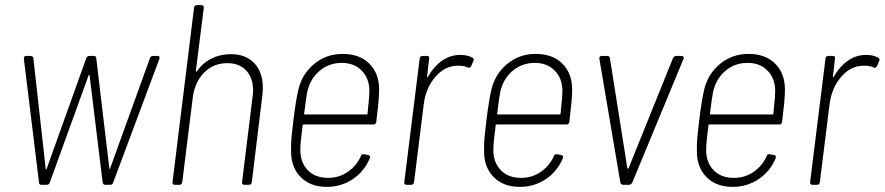

<svg xmlns="http://www.w3.org/2000/svg" viewBox="-20 -720 3447 748"><path d="M132 -9 73 -491V-493Q73 -502 82 -502H100Q104 -502 107 -499.5Q110 -497 110 -493L158 -63Q159 -60 160 -60Q161 -60 162 -63L316 -493Q317 -497 320 -499.5Q323 -502 327 -502H346Q355 -502 355 -493L406 -64Q406 -61 407 -61Q408 -61 409 -64L564 -493Q567 -502 576 -502H594Q604 -502 601 -491L421 -9Q418 0 409 0H390Q382 0 380 -9L329 -426Q328 -429 327 -429Q326 -429 325 -426L174 -9Q171 0 162 0H142Q132 0 132 -9Z M1004 -377Q1004 -368 1002 -348L961 -10Q959 0 950 0H931Q927 0 924.5 -3Q922 -6 923 -10L964 -343Q966 -359 966 -367Q966 -417 939 -445.5Q912 -474 866 -474Q812 -474 775.5 -437.5Q739 -401 731 -340L690 -10Q688 0 679 0H661Q652 0 652 -10L736 -690Q738 -700 747 -700H765Q774 -700 774 -690L743 -444Q743 -441 744.5 -440.5Q746 -440 747 -442Q770 -475 804 -492Q838 -509 879 -509Q937 -509 970.5 -474Q1004 -439 1004 -377Z M1386 -112Q1389 -121 1398 -119L1415 -116Q1424 -114 1421 -104Q1400 -53 1355 -22.5Q1310 8 1253 8Q1189 8 1151.5 -30Q1114 -68 1114 -129Q1113 -162 1117.5 -202.5Q1122 -243 1123 -251Q1133 -332 1142 -369Q1156 -431 1203.5 -470.5Q1251 -510 1315 -510Q1381 -510 1419 -472Q1457 -434 1457 -371Q1457 -337 1449 -273L1446 -245Q1444 -235 1435 -235H1163Q1159 -235 1159 -231Q1150 -164 1150 -136Q1150 -87 1179 -57Q1208 -27 1258 -27Q1301 -27 1335 -50.5Q1369 -74 1386 -112ZM1177 -362Q1173 -344 1165 -278Q1164 -274 1168 -274H1408Q1412 -274 1412 -278L1414 -300Q1419 -342 1419 -366Q1419 -414 1389.5 -444.5Q1360 -475 1312 -475Q1261 -475 1224.5 -443.5Q1188 -412 1177 -362Z M1819 -496 1823 -494Q1827 -490 1825 -484L1823 -480L1816 -463Q1811 -453 1803 -457Q1786 -465 1761 -464Q1712 -463 1675.5 -420Q1639 -377 1631 -315L1593 -10Q1591 0 1582 0H1564Q1555 0 1555 -10L1615 -492Q1615 -496 1618 -499Q1621 -502 1625 -502H1644Q1654 -502 1652 -492L1644 -423Q1643 -420 1645 -419.5Q1647 -419 1648 -422Q1670 -461 1702 -483.5Q1734 -506 1773 -506Q1801 -506 1819 -496Z M2138 -112Q2141 -121 2150 -119L2167 -116Q2176 -114 2173 -104Q2152 -53 2107 -22.5Q2062 8 2005 8Q1941 8 1903.5 -30Q1866 -68 1866 -129Q1865 -162 1869.5 -202.5Q1874 -243 1875 -251Q1885 -332 1894 -369Q1908 -431 1955.5 -470.5Q2003 -510 2067 -510Q2133 -510 2171 -472Q2209 -434 2209 -371Q2209 -337 2201 -273L2198 -245Q2196 -235 2187 -235H1915Q1911 -235 1911 -231Q1902 -164 1902 -136Q1902 -87 1931 -57Q1960 -27 2010 -27Q2053 -27 2087 -50.5Q2121 -74 2138 -112ZM1929 -362Q1925 -344 1917 -278Q1916 -274 1920 -274H2160Q2164 -274 2164 -278L2166 -300Q2171 -342 2171 -366Q2171 -414 2141.5 -444.5Q2112 -475 2064 -475Q2013 -475 1976.5 -443.5Q1940 -412 1929 -362Z M2397 -8 2315 -491V-493Q2315 -502 2325 -502H2346Q2354 -502 2356 -494L2424 -65Q2424 -63 2426 -63Q2428 -63 2429 -65L2602 -494Q2607 -502 2614 -502H2635Q2640 -502 2642.5 -499Q2645 -496 2643 -491L2443 -8Q2438 0 2430 0H2408Q2400 0 2397 -8Z M2967 -112Q2970 -121 2979 -119L2996 -116Q3005 -114 3002 -104Q2981 -53 2936 -22.5Q2891 8 2834 8Q2770 8 2732.5 -30Q2695 -68 2695 -129Q2694 -162 2698.5 -202.5Q2703 -243 2704 -251Q2714 -332 2723 -369Q2737 -431 2784.5 -470.5Q2832 -510 2896 -510Q2962 -510 3000 -472Q3038 -434 3038 -371Q3038 -337 3030 -273L3027 -245Q3025 -235 3016 -235H2744Q2740 -235 2740 -231Q2731 -164 2731 -136Q2731 -87 2760 -57Q2789 -27 2839 -27Q2882 -27 2916 -50.5Q2950 -74 2967 -112ZM2758 -362Q2754 -344 2746 -278Q2745 -274 2749 -274H2989Q2993 -274 2993 -278L2995 -300Q3000 -342 3000 -366Q3000 -414 2970.5 -444.5Q2941 -475 2893 -475Q2842 -475 2805.5 -443.5Q2769 -412 2758 -362Z M3400 -496 3404 -494Q3408 -490 3406 -484L3404 -480L3397 -463Q3392 -453 3384 -457Q3367 -465 3342 -464Q3293 -463 3256.5 -420Q3220 -377 3212 -315L3174 -10Q3172 0 3163 0H3145Q3136 0 3136 -10L3196 -492Q3196 -496 3199 -499Q3202 -502 3206 -502H3225Q3235 -502 3233 -492L3225 -423Q3224 -420 3226 -419.5Q3228 -419 3229 -422Q3251 -461 3283 -483.5Q3315 -506 3354 -506Q3382 -506 3400 -496Z"/></svg>

Font: Barlow Semi Condensed ExLight
Style: Italic
Weight: 275
Width: 4
Italic angle: -7°
Designer: Jeremy Tribby
Foundry: Tribby Type
Version: Version 1.408